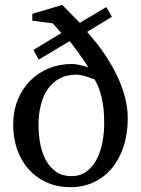

<svg xmlns="http://www.w3.org/2000/svg" viewBox="-20 -757 579 789"><path d="M408.2 -251Q408.2 -311.5 397.9 -355.5Q387.7 -399.4 369.1 -430.2Q356 -435.5 342.8 -439.9Q331.5 -443.8 318.1 -447Q304.7 -450.2 293 -450.2Q253.4 -450.2 224.1 -434.1Q194.8 -418 175.8 -390.1Q156.7 -362.3 147.5 -324.5Q138.2 -286.6 138.2 -243.2Q138.2 -203.6 145.5 -165.8Q152.8 -127.9 168.9 -98.4Q185.1 -68.8 210.7 -51Q236.3 -33.2 272.9 -33.2Q309.6 -33.2 335.4 -52.2Q361.3 -71.3 377.4 -102.3Q393.6 -133.3 400.9 -172.4Q408.2 -211.4 408.2 -251ZM504.9 -271Q504.9 -206.5 487.5 -154.3Q470.2 -102.1 439 -64.9Q407.7 -27.8 364.5 -7.8Q321.3 12.2 270 12.2Q216.8 12.2 173.3 -6.8Q129.9 -25.9 98.9 -60.1Q67.9 -94.2 51 -141.4Q34.2 -188.5 34.2 -244.1Q34.2 -299.8 52.5 -345.7Q70.8 -391.6 103.3 -424.6Q135.7 -457.5 179.9 -475.8Q224.1 -494.1 275.9 -494.1Q286.6 -494.1 298.1 -491.9Q309.6 -489.7 319.6 -487.1Q329.6 -484.4 335.9 -482.2Q342.3 -480 342.8 -480Q335.4 -493.2 323 -511.2Q310.5 -529.3 298.3 -545.9Q286.1 -562.5 276.6 -574.7Q267.1 -586.9 266.1 -587.9L139.2 -512.2L117.2 -551.8L231.9 -621.1L196.8 -661.1L112.8 -671.9V-700.2L235.8 -736.8L308.1 -663.1L417 -728L439.9 -688L337.9 -626Q346.7 -615.7 362.5 -597.2Q378.4 -578.6 397 -553Q415.5 -527.3 434.6 -495.6Q453.6 -463.9 469.2 -427.7Q484.9 -391.6 494.9 -352.1Q504.9 -312.5 504.9 -271Z"/></svg>

Font: Charis SIL Viet
Style: Regular
Weight: 400
Foundry: SIL International
Version: Version 5.000